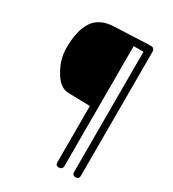

<svg xmlns="http://www.w3.org/2000/svg" viewBox="-179 -834 841 934"><g transform="rotate(30 241.5 -366.5)"><path d="M412 -716V-682V-509V-463V-17Q412 2 393 2Q374 2 374 -17V-457V-500V-692H319V-500V-457V-17Q319 -9 313 -3.5Q307 2 299 2Q280 2 280 -17V-333L159 -336Q110 -336 74 -400Q40 -458 40 -521Q40 -605 64 -653Q99 -727 197 -727L375 -735Q385 -735 388 -734Q389 -735 393 -735Q401 -735 405 -731Q412 -725 412 -716Z"/></g></svg>

Font: Aaram
Style: Regular
Weight: 400
Designer: Tharique Azeez
Foundry: Tharique Azeez
Version: Version 1.7